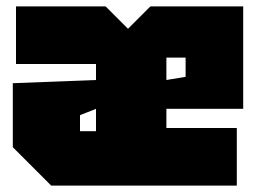

<svg xmlns="http://www.w3.org/2000/svg" viewBox="-20 -580 810 600"><path d="M20 -120V-320L280 -330V-380H30V-560H310L380 -490L450 -560H740V-240H500V-180H720V0H140ZM500 -330 560 -340V-400H500ZM230 -220V-170H280V-240Z"/></svg>

Font: Tektur Condensed Black
Style: Regular
Weight: 900
Width: 3
Designer: Adam Jagosz
Foundry: Adam Jagosz
Version: Version 1.005;gftools[0.9.30]